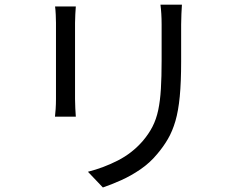

<svg xmlns="http://www.w3.org/2000/svg" viewBox="-20 -779 1040 840"><path d="M775.9 -758.6Q774.9 -740.2 773.7 -718.6Q772.5 -697 772.5 -671.9Q772.5 -652 772.5 -621Q772.5 -590 772.5 -559.4Q772.5 -528.9 772.5 -510Q772.5 -420.4 766.5 -357.2Q760.4 -294 747.5 -249.6Q734.5 -205.2 714.7 -171.1Q695 -137.1 667.8 -105.2Q636 -66.6 594.4 -38.1Q552.7 -9.6 509.9 9.5Q467.1 28.6 430.1 41.2L364.7 -27.5Q433.6 -45.1 495.5 -76.8Q557.5 -108.4 603.7 -161.1Q630.5 -192.4 647.1 -224.8Q663.7 -257.1 672.2 -297.3Q680.7 -337.4 683.9 -390.1Q687.1 -442.8 687.1 -513.7Q687.1 -533.5 687.1 -564Q687.1 -594.5 687.1 -624.5Q687.1 -654.6 687.1 -671.9Q687.1 -697 685.7 -718.6Q684.4 -740.2 682 -758.6ZM311.7 -750.8Q310.7 -736.7 309.5 -716.8Q308.3 -696.9 308.3 -679.1Q308.3 -671.6 308.3 -647.3Q308.3 -623 308.3 -588.8Q308.3 -554.6 308.3 -516.6Q308.3 -478.7 308.3 -443.5Q308.3 -408.3 308.3 -382Q308.3 -355.7 308.3 -345.2Q308.3 -326.2 309.5 -304.4Q310.7 -282.6 311.7 -268.7H220.5Q222.1 -280.6 223.5 -302.2Q224.9 -323.8 224.9 -345.6Q224.9 -356.1 224.9 -382.4Q224.9 -408.7 224.9 -443.9Q224.9 -479.1 224.9 -517Q224.9 -555 224.9 -589Q224.9 -623 224.9 -647.3Q224.9 -671.6 224.9 -679.1Q224.9 -692.5 223.9 -714.6Q222.9 -736.7 220.9 -750.8Z"/></svg>

Font: Shanggu Sans SC VF
Style: Regular
Weight: 250
Designer: GuiWonder
Version: Version 1.021